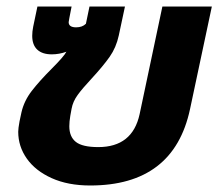

<svg xmlns="http://www.w3.org/2000/svg" viewBox="-20 -555 671 590"><path d="M36 -150Q36 -160 40 -182L46 -210Q54 -245 77.5 -275.5Q101 -306 139 -344Q177 -382 184 -396Q162 -388 139 -388Q110 -388 94.5 -402.5Q79 -417 79 -445Q79 -458 82 -473L95 -535H200L193 -499L191 -487Q191 -471 214 -471Q233 -471 244 -482L255 -535H364L345 -446Q337 -409 317 -380.5Q297 -352 261 -313Q233 -283 218.5 -263Q204 -243 200 -221L196 -199Q193 -181 193 -167Q193 -135 213 -119Q233 -103 282 -103Q387 -103 409 -204L479 -535H631L564 -220Q514 15 257 15Q189 15 139 -7.5Q89 -30 62.5 -67.5Q36 -105 36 -150Z"/></svg>

Font: Prompt Semibold
Style: Italic
Weight: 600
Italic angle: -12°
Designer: Katatrad Team
Foundry: CadsonDemak
Version: Version 1.000